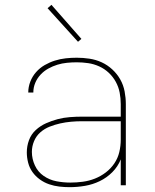

<svg xmlns="http://www.w3.org/2000/svg" viewBox="-20 -767 640 795"><path d="M268 8Q247 8 225.5 5.5Q204 3 183.5 -4Q163 -11 145 -24Q127 -37 114.5 -54.5Q102 -72 96.5 -93.5Q91 -115 91 -136Q91 -162 100 -186.5Q109 -211 128 -228.5Q147 -246 170.5 -256.5Q194 -267 218.5 -273.5Q243 -280 269 -282Q295 -284 320 -284H480V-336Q480 -360 475.5 -383.5Q471 -407 459.5 -428Q448 -449 430.5 -465.5Q413 -482 391 -492Q369 -502 345.5 -505.5Q322 -509 298 -509Q278 -509 257.5 -507Q237 -505 217.5 -499Q198 -493 180 -483Q162 -473 148 -458Q134 -443 126 -424Q118 -405 118 -384H97Q97 -407 105.5 -429Q114 -451 129.5 -468.5Q145 -486 165 -497.5Q185 -509 207 -516Q229 -523 252 -525.5Q275 -528 298 -528Q324 -528 350.5 -524Q377 -520 401 -509Q425 -498 445 -479.5Q465 -461 478 -438Q491 -415 496 -388.5Q501 -362 501 -336V0H480V-107Q468 -77 445 -54Q422 -31 393 -17Q364 -3 332 2.5Q300 8 268 8ZM271 -11Q297 -11 323 -14.5Q349 -18 373 -27.5Q397 -37 418 -53Q439 -69 453.5 -90.5Q468 -112 474 -137.5Q480 -163 480 -189V-265H320Q297 -265 274.5 -263Q252 -261 229.5 -256Q207 -251 185.5 -242.5Q164 -234 147 -219Q130 -204 121 -182.5Q112 -161 112 -138Q112 -109 124.5 -82Q137 -55 161 -38.5Q185 -22 213.5 -16.5Q242 -11 271 -11ZM303 -594 177 -733 193 -747 317 -606Z"/></svg>

Font: Iosevka SS04 Thin Extended
Style: Regular
Weight: 100
Width: 7
Monospace: yes
Designer: Belleve Invis
Foundry: Belleve Invis
Version: Version 19.0.0; ttfautohint (v1.8.4)